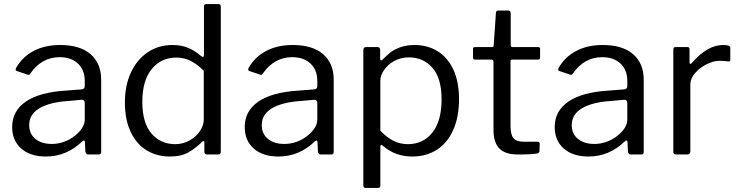

<svg xmlns="http://www.w3.org/2000/svg" viewBox="-20 -762 3647 947"><path d="M207 10Q129 10 84.5 -29.5Q40 -69 40 -135Q40 -215 107.5 -261Q175 -307 303 -315L381 -321Q398 -323 398 -336V-363Q398 -417 364.5 -448.5Q331 -480 274 -480Q186 -480 130 -400Q127 -395 124 -393.5Q121 -392 116 -394L62 -412Q57 -414 57 -419Q57 -422 60 -428Q90 -481 145.5 -510.5Q201 -540 277 -540Q375 -540 427 -494.5Q479 -449 479 -369V-15Q479 -6 476 -3Q473 0 465 0H415Q403 0 401 -16L399 -62Q398 -69 394 -69Q390 -69 385 -64Q308 10 207 10ZM383 -270 318 -264Q225 -258 174.5 -228Q124 -198 124 -145Q124 -102 154.5 -77Q185 -52 236 -52Q267 -52 297 -63Q327 -74 350 -93Q373 -111 385.5 -131.5Q398 -152 398 -171V-254Q398 -270 383 -270Z M988 -14V-57Q988 -66 983 -66Q980 -66 975 -61Q945 -31 909.5 -10.5Q874 10 818 10Q754 10 704 -20Q654 -50 625 -110.5Q596 -171 596 -257Q596 -341 626 -405Q656 -469 709 -504.5Q762 -540 830 -540Q875 -540 908 -526Q941 -512 970 -487Q978 -481 981 -481Q986 -481 986 -494V-729Q986 -742 997 -742H1058Q1069 -742 1069 -729V-16Q1069 -7 1066 -3.5Q1063 0 1053 0H1002Q988 0 988 -14ZM850 -478Q774 -478 728 -421Q682 -364 682 -260Q682 -155 727.5 -103Q773 -51 844 -51Q883 -51 915.5 -69.5Q948 -88 966.5 -116Q985 -144 985 -172V-413Q953 -445 920.5 -461.5Q888 -478 850 -478Z M1354 10Q1276 10 1231.5 -29.5Q1187 -69 1187 -135Q1187 -215 1254.5 -261Q1322 -307 1450 -315L1528 -321Q1545 -323 1545 -336V-363Q1545 -417 1511.5 -448.5Q1478 -480 1421 -480Q1333 -480 1277 -400Q1274 -395 1271 -393.5Q1268 -392 1263 -394L1209 -412Q1204 -414 1204 -419Q1204 -422 1207 -428Q1237 -481 1292.5 -510.5Q1348 -540 1424 -540Q1522 -540 1574 -494.5Q1626 -449 1626 -369V-15Q1626 -6 1623 -3Q1620 0 1612 0H1562Q1550 0 1548 -16L1546 -62Q1545 -69 1541 -69Q1537 -69 1532 -64Q1455 10 1354 10ZM1530 -270 1465 -264Q1372 -258 1321.5 -228Q1271 -198 1271 -145Q1271 -102 1301.5 -77Q1332 -52 1383 -52Q1414 -52 1444 -63Q1474 -74 1497 -93Q1520 -111 1532.5 -131.5Q1545 -152 1545 -171V-254Q1545 -270 1530 -270Z M1855 -515V-473Q1855 -464 1860 -464Q1863 -464 1868 -469Q1889 -490 1905 -503Q1921 -516 1952 -528Q1983 -540 2025 -540Q2088 -540 2137.5 -510Q2187 -480 2215.5 -420Q2244 -360 2244 -273Q2244 -185 2215.5 -121Q2187 -57 2135 -23.5Q2083 10 2014 10Q1931 10 1872 -40Q1865 -47 1861 -47Q1856 -47 1856 -34V152Q1856 165 1845 165H1783Q1772 165 1772 152V-514Q1772 -522 1775.5 -526Q1779 -530 1788 -530H1841Q1855 -530 1855 -515ZM1992 -51Q2067 -51 2112.5 -108Q2158 -165 2158 -272Q2158 -376 2113 -427.5Q2068 -479 1997 -479Q1957 -479 1925 -461.5Q1893 -444 1874.5 -417Q1856 -390 1856 -364V-117Q1888 -84 1920.5 -67.5Q1953 -51 1992 -51Z M2506 -468Q2498 -468 2498 -459V-142Q2498 -97 2513 -80Q2528 -63 2562 -63H2631Q2642 -63 2642 -52L2641 -18Q2641 -8 2629 -5Q2603 0 2535 0Q2472 0 2443 -29.5Q2414 -59 2414 -123V-457Q2414 -468 2404 -468H2324Q2313 -468 2313 -478V-520Q2313 -530 2323 -530H2408Q2415 -530 2415 -538L2426 -697Q2426 -710 2437 -710H2487Q2499 -710 2499 -696V-538Q2499 -530 2507 -530H2633Q2644 -530 2644 -521V-478Q2644 -468 2633 -468Z M2883 10Q2805 10 2760.5 -29.5Q2716 -69 2716 -135Q2716 -215 2783.5 -261Q2851 -307 2979 -315L3057 -321Q3074 -323 3074 -336V-363Q3074 -417 3040.5 -448.5Q3007 -480 2950 -480Q2862 -480 2806 -400Q2803 -395 2800 -393.5Q2797 -392 2792 -394L2738 -412Q2733 -414 2733 -419Q2733 -422 2736 -428Q2766 -481 2821.5 -510.5Q2877 -540 2953 -540Q3051 -540 3103 -494.5Q3155 -449 3155 -369V-15Q3155 -6 3152 -3Q3149 0 3141 0H3091Q3079 0 3077 -16L3075 -62Q3074 -69 3070 -69Q3066 -69 3061 -64Q2984 10 2883 10ZM3059 -270 2994 -264Q2901 -258 2850.5 -228Q2800 -198 2800 -145Q2800 -102 2830.5 -77Q2861 -52 2912 -52Q2943 -52 2973 -63Q3003 -74 3026 -93Q3049 -111 3061.5 -131.5Q3074 -152 3074 -171V-254Q3074 -270 3059 -270Z M3301 -13V-517Q3301 -530 3312 -530H3370Q3381 -530 3381 -519V-454Q3381 -448 3384.5 -447Q3388 -446 3392 -451Q3468 -540 3547 -540Q3582 -540 3582 -527V-467Q3582 -457 3573 -459Q3555 -462 3528 -462Q3499 -462 3465 -445Q3431 -428 3408 -401Q3385 -374 3385 -346V-15Q3385 0 3370 0H3315Q3301 0 3301 -13Z"/></svg>

Font: n
Style: Regular
Weight: 400
Designer: Pablo Impallari, Rodrigo Fuenzalida
Foundry: Impallari Type
Version: Version 1.002; ttfautohint (v1.5)